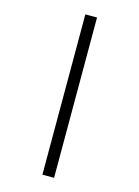

<svg xmlns="http://www.w3.org/2000/svg" viewBox="-145 -839 840 1158"><g transform="rotate(15 275.5 -259.5)"><path d="M239 -760H312V241H239Z"/></g></svg>

Font: Noto Sans Old Italic
Style: Regular
Weight: 400
Designer: Monotype Design Team
Foundry: Monotype Imaging Inc.
Version: Version 2.003; ttfautohint (v1.8.4.7-5d5b)